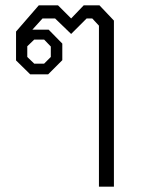

<svg xmlns="http://www.w3.org/2000/svg" viewBox="-20 -588 531 718"><path d="M350 -492 325 -519H304L246 -461L186 -519H139L101 -477H162L213 -425V-363L160 -310H93L40 -362V-470L125 -568H197L246 -519L293 -568H352L406 -511V110H350ZM145 -350 170 -375V-414L145 -440H108L82 -415V-375L108 -350Z"/></svg>

Font: Chakra Petch Light
Style: Regular
Weight: 300
Designer: Katatrad Aksorn Co.,Ltd.
Foundry: Cadson Demak Co.,Ltd.
Version: Version 1.000; ttfautohint (v1.6)